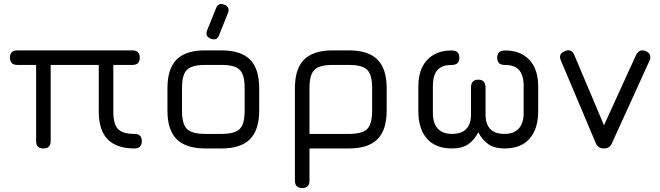

<svg xmlns="http://www.w3.org/2000/svg" viewBox="-20 -750 3336 970"><path d="M30.5 -459Q30.5 -495.5 67.5 -495.5H649.5Q686 -495.5 686 -459Q686 -422 649.5 -422H552.5V-187Q552.5 -121 577 -97.2Q601.5 -73.5 659.5 -73.5Q677 -73.5 686.8 -64.8Q696.5 -56 696.5 -37Q696.5 0 659.5 0Q570 0 524.5 -45.5Q479 -91 479 -187V-422H236V-37Q236 0 199 0Q162.5 0 162.5 -37V-422H67.5Q30.5 -422 30.5 -459Z M1044.5 -554.5Q1014.5 -566.5 1026.5 -597L1071.5 -708.5Q1083.5 -739 1114 -726Q1143.5 -715 1131.5 -684L1086.5 -572Q1076 -542.5 1044.5 -554.5ZM1017 0Q919.5 0 872.8 -46.5Q826 -93 826 -190V-305Q826 -403.5 872.8 -449.8Q919.5 -496 1017 -495.5H1099Q1196.5 -495.5 1243 -449Q1289.5 -402.5 1289.5 -305V-191Q1289.5 -93.5 1243 -46.8Q1196.5 0 1099 0ZM899.5 -190Q899.5 -123.5 924.5 -98.5Q949.5 -73.5 1017 -73.5H1099Q1166.5 -73.5 1191.2 -98.5Q1216 -123.5 1216 -191V-305Q1216 -372.5 1191.2 -397.2Q1166.5 -422 1099 -422H1017Q972 -422 946.5 -411.5Q921 -401 910.2 -375.5Q899.5 -350 899.5 -305Z M1470 163V-305Q1470 -403.5 1516.8 -449.5Q1563.5 -495.5 1661 -495.5H1743Q1840.5 -495.5 1887 -449Q1933.5 -402.5 1933.5 -305V-191Q1933.5 -93.5 1887 -46.8Q1840.5 0 1743 0H1543.5V163Q1543.5 200 1507 200Q1470 200 1470 163ZM1543.5 -73.5H1743Q1810.5 -73.5 1835.2 -98.5Q1860 -123.5 1860 -191V-305Q1860 -372.5 1835.2 -397.2Q1810.5 -422 1743 -422H1661Q1616 -422 1590.5 -411.5Q1565 -401 1554.2 -375.5Q1543.5 -350 1543.5 -305Z M2093.5 -188V-312Q2093.5 -401 2138.8 -448Q2184 -495 2260 -495Q2282 -495 2291.2 -485.8Q2300.5 -476.5 2300.5 -458Q2300.5 -439.5 2290.8 -430.5Q2281 -421.5 2257 -421.5Q2227 -421.5 2207 -410Q2187 -398.5 2177 -375.2Q2167 -352 2167 -317V-178Q2167 -128 2191.5 -100.8Q2216 -73.5 2263.5 -73.5Q2359.5 -73.5 2359.5 -172V-307.5Q2359.5 -347.5 2396.5 -347.5Q2433 -347.5 2433 -307.5V-172Q2433 -73.5 2529 -73.5Q2576.5 -73.5 2601 -100.8Q2625.5 -128 2625.5 -178V-317Q2625.5 -352 2615.5 -375.2Q2605.5 -398.5 2585.5 -410Q2565.5 -421.5 2536 -421.5Q2511.5 -421.5 2501.8 -430.5Q2492 -439.5 2492 -458Q2492 -476.5 2501.5 -485.8Q2511 -495 2532.5 -495Q2609 -495 2654 -448Q2699 -401 2699 -312V-188Q2699 -99.5 2655.8 -49.8Q2612.5 0 2529 0Q2477 0 2446.5 -22Q2416 -44 2396.5 -81.5Q2376.5 -43 2345.8 -21.5Q2315 0 2263.5 0Q2180 0 2136.8 -49.8Q2093.5 -99.5 2093.5 -188Z M3072 -27.5Q3066 -13 3055.5 -6.5Q3045 0 3029.5 0Q3001 0 2989 -29L2814 -443.5Q2798.5 -478 2833.5 -491.5Q2866 -506.5 2881.5 -472L3049 -75.5H3012.5L3194 -473.5Q3201.5 -488.5 3214.2 -493.5Q3227 -498.5 3243 -491.5Q3276 -476 3261 -442.5Z"/></svg>

Font: Jura Light SemiBold
Style: Regular
Weight: 600
Version: Version 5.106